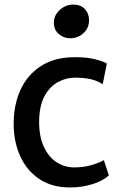

<svg xmlns="http://www.w3.org/2000/svg" viewBox="-20 -815 528 843"><path d="M40 -272Q40 -354.5 70 -420.5Q100 -486.5 160 -525.2Q220 -564 310 -564Q362.5 -564 399 -554.5Q435.5 -545 449 -536L431 -445Q410 -459.5 380.5 -466.8Q351 -474 309 -474Q271.5 -474 236.5 -455.8Q201.5 -437.5 178 -397.5Q154.5 -357.5 152 -292Q150 -223 170.2 -175.8Q190.5 -128.5 226.2 -104.2Q262 -80 306 -80Q347.5 -80 382.8 -90.5Q418 -101 436 -112L458 -45Q432.5 -21 386 -6.5Q339.5 8 287 8Q207.5 8 152.5 -29Q97.5 -66 68.8 -129.2Q40 -192.5 40 -272ZM289 -647Q260 -647 238.2 -665.5Q216.5 -684 216.5 -716Q216.5 -738 228.8 -755.8Q241 -773.5 260 -784.2Q279 -795 299.5 -795Q335 -795 353 -775Q371 -755 371 -726Q371 -691.5 346.2 -669.2Q321.5 -647 289 -647Z"/></svg>

Font: Tracken
Style: Regular
Weight: 400
Designer: Eben Sorkin
Foundry: Eben Sorkin
Version: Version 2.001